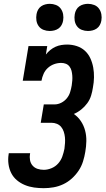

<svg xmlns="http://www.w3.org/2000/svg" viewBox="-20 -976 552 1004"><path d="M209 8Q183 8 158 4.5Q133 1 110 -8.5Q87 -18 68.5 -33.5Q50 -49 39 -70.5Q28 -92 24.5 -117.5Q21 -143 25 -168Q25 -170 25.5 -172Q26 -174 26 -175H138Q138 -175 137.5 -174Q137 -173 137 -172Q134 -155 137 -138.5Q140 -122 150.5 -110Q161 -98 176.5 -93Q192 -88 209 -88Q229 -88 249.5 -96.5Q270 -105 284.5 -121.5Q299 -138 306 -158Q313 -178 317 -198Q319 -213 320 -228.5Q321 -244 319.5 -258.5Q318 -273 313.5 -287Q309 -301 300 -312Q291 -323 277.5 -328.5Q264 -334 249 -334H193L209 -430H265Q283 -430 300 -438.5Q317 -447 329 -461.5Q341 -476 346.5 -493.5Q352 -511 355 -529Q357 -542 358 -555Q359 -568 358 -581Q357 -594 354 -606Q351 -618 343.5 -628Q336 -638 324.5 -642.5Q313 -647 300 -647Q281 -647 263 -640.5Q245 -634 230.5 -621Q216 -608 208 -590Q200 -572 197 -554H99L129 -735H227L220 -691Q230 -704 243 -714.5Q256 -725 270.5 -731.5Q285 -738 300.5 -740.5Q316 -743 331 -743Q357 -743 381.5 -735Q406 -727 424 -710.5Q442 -694 452.5 -671Q463 -648 467.5 -623Q472 -598 471.5 -571.5Q471 -545 466 -519Q463 -498 456.5 -476.5Q450 -455 436.5 -436.5Q423 -418 405 -403.5Q387 -389 366 -380Q388 -365 403 -342.5Q418 -320 425 -293.5Q432 -267 431.5 -238.5Q431 -210 426 -182Q422 -157 414 -131.5Q406 -106 391 -83.5Q376 -61 355.5 -42.5Q335 -24 310.5 -12.5Q286 -1 260 3.5Q234 8 209 8ZM440 -814Q423 -814 407.5 -820Q392 -826 382.5 -839Q373 -852 370.5 -868.5Q368 -885 371 -902Q373 -914 379 -925Q385 -936 395 -943Q405 -950 417 -953Q429 -956 440 -956Q457 -956 472.5 -950Q488 -944 497.5 -931Q507 -918 510 -901.5Q513 -885 510 -868Q508 -856 502 -845Q496 -834 486 -827Q476 -820 464 -817Q452 -814 440 -814ZM240 -814Q223 -814 207.5 -820Q192 -826 182.5 -839Q173 -852 170.5 -868.5Q168 -885 171 -902Q173 -914 179 -925Q185 -936 195 -943Q205 -950 217 -953Q229 -956 240 -956Q257 -956 272.5 -950Q288 -944 297.5 -931Q307 -918 310 -901.5Q313 -885 310 -868Q308 -856 302 -845Q296 -834 286 -827Q276 -820 264 -817Q252 -814 240 -814Z"/></svg>

Font: Iosevka Slab Oblique
Style: Bold
Weight: 700
Italic angle: -9°
Monospace: yes
Designer: Belleve Invis
Foundry: Belleve Invis
Version: Version 11.1.1; ttfautohint (v1.8.3)